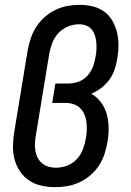

<svg xmlns="http://www.w3.org/2000/svg" viewBox="-20 -763 540 791"><path d="M208 8Q179 8 151 2Q123 -4 100.5 -19Q78 -34 62.5 -57Q47 -80 40 -106.5Q33 -133 33.5 -162.5Q34 -192 39 -221L94 -556Q99 -581 107 -605.5Q115 -630 129.5 -652.5Q144 -675 164.5 -693Q185 -711 209 -722.5Q233 -734 258 -738.5Q283 -743 309 -743Q336 -743 362.5 -736.5Q389 -730 409.5 -715Q430 -700 443 -677.5Q456 -655 462 -629.5Q468 -604 468 -576.5Q468 -549 463 -522Q460 -500 452.5 -477.5Q445 -455 431 -435.5Q417 -416 397.5 -401Q378 -386 356 -377Q379 -364 395.5 -342Q412 -320 419.5 -293.5Q427 -267 427.5 -238Q428 -209 423 -180Q419 -155 411 -130Q403 -105 388.5 -82.5Q374 -60 353.5 -42Q333 -24 308.5 -12.5Q284 -1 258.5 3.5Q233 8 208 8ZM210 -72Q233 -72 256 -80.5Q279 -89 296 -107Q313 -125 321.5 -148Q330 -171 334 -194Q337 -210 337.5 -227.5Q338 -245 336 -261Q334 -277 327.5 -292Q321 -307 309.5 -318Q298 -329 282.5 -334Q267 -339 250 -339H195L208 -419H263Q284 -419 305 -427Q326 -435 341 -452Q356 -469 363.5 -489.5Q371 -510 374 -531Q377 -546 377.5 -561Q378 -576 376.5 -590.5Q375 -605 370.5 -618.5Q366 -632 357 -642.5Q348 -653 334.5 -658Q321 -663 306 -663Q283 -663 260.5 -654Q238 -645 221.5 -627.5Q205 -610 196 -587.5Q187 -565 183 -542L128 -207Q125 -191 124 -175Q123 -159 125.5 -143.5Q128 -128 134.5 -114.5Q141 -101 152.5 -91Q164 -81 179 -76.5Q194 -72 210 -72Z"/></svg>

Font: Iosevka Slab Medium Oblique
Style: Regular
Weight: 500
Italic angle: -9°
Monospace: yes
Designer: Belleve Invis
Foundry: Belleve Invis
Version: Version 11.1.1; ttfautohint (v1.8.3)